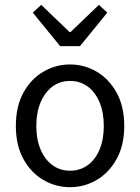

<svg xmlns="http://www.w3.org/2000/svg" viewBox="-20 -766 582 798"><path d="M271.2 12Q211.6 12 160.1 -18.1Q108.7 -48.1 77.3 -105Q45.9 -161.9 45.9 -242.4Q45.9 -323.5 77.3 -380.8Q108.7 -438 160.1 -468Q211.6 -498.1 271.2 -498.1Q330.7 -498.1 381.9 -468Q433 -438 464.7 -380.8Q496.4 -323.5 496.4 -242.4Q496.4 -161.9 464.7 -105Q433 -48.1 381.9 -18.1Q330.7 12 271.2 12ZM271.2 -56.5Q313 -56.5 344.8 -79.7Q376.6 -102.9 394 -144.8Q411.4 -186.7 411.4 -242.4Q411.4 -298.1 394 -340.3Q376.6 -382.6 344.8 -406.1Q313 -429.6 271.2 -429.6Q229.4 -429.6 197.9 -406.1Q166.4 -382.6 148.6 -340.3Q130.9 -298.1 130.9 -242.4Q130.9 -186.7 148.6 -144.8Q166.4 -102.9 197.9 -79.7Q229.4 -56.5 271.2 -56.5ZM229.9 -574.2 116.3 -713.6 151.3 -745.8 269.2 -632.7H273.2L391 -745.8L426 -713.6L312.4 -574.2Z"/></svg>

Font: Source Sans 3 Variable
Style: Regular
Weight: 200
Designer: Paul D. Hunt
Foundry: Adobe Systems Incorporated
Version: Version 3.026